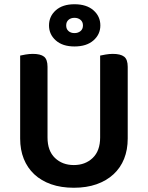

<svg xmlns="http://www.w3.org/2000/svg" viewBox="-20 -869 697 905"><path d="M328 16Q268 16 221 -0.5Q174 -17 141.5 -47.5Q109 -78 92 -120.5Q75 -163 75 -216V-607Q83 -609 100.5 -612Q118 -615 135 -615Q171 -615 187.5 -602Q204 -589 204 -554V-221Q204 -158 239 -124.5Q274 -91 328 -91Q382 -91 417 -124.5Q452 -158 452 -221V-607Q461 -609 478 -612Q495 -615 512 -615Q548 -615 565 -602Q582 -589 582 -554V-216Q582 -163 565 -120.5Q548 -78 515 -47.5Q482 -17 435 -0.5Q388 16 328 16ZM211 -749Q211 -792 243 -820.5Q275 -849 331 -849Q388 -849 420.5 -820.5Q453 -792 453 -749Q453 -707 420.5 -678.5Q388 -650 331 -650Q275 -650 243 -678.5Q211 -707 211 -749ZM292 -749Q292 -732 303 -722.5Q314 -713 331 -713Q348 -713 359.5 -722.5Q371 -732 371 -749Q371 -766 359.5 -775.5Q348 -785 331 -785Q314 -785 303 -775.5Q292 -766 292 -749Z"/></svg>

Font: Baloo Thambi 2 SemiBold
Style: Regular
Weight: 600
Designer: Aadarsh Rajan and Ek Type
Foundry: Ek Type
Version: Version 1.640;hotconv 1.0.111;makeotfexe 2.5.65597; ttfautoh